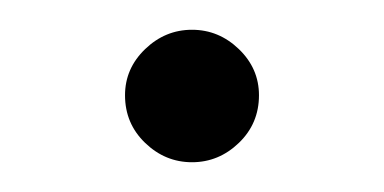

<svg xmlns="http://www.w3.org/2000/svg" viewBox="-20 -293 258 129"><path d="M109 -184Q91 -184 77.5 -197Q64 -210 64 -229Q64 -247 77.5 -260Q91 -273 109 -273Q127 -273 140.5 -260Q154 -247 154 -229Q154 -210 140.5 -197Q127 -184 109 -184Z"/></svg>

Font: Lil Grotesk Light
Style: Regular
Weight: 300
Designer: Bastien Sozeau
Foundry: NBR — Bastien Sozeau
Version: Version 3.003; ttfautohint (v1.8.4.7-5d5b);gftools[0.9.33]